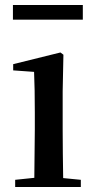

<svg xmlns="http://www.w3.org/2000/svg" viewBox="-20 -752 382 772"><path d="M32 -673H313V-732H32ZM117 0H305V-29L234 -36C233 -93 232 -177 232 -232V-385L235 -532L223 -541L33 -494V-469L117 -463C119 -414 120 -367 120 -300V-232L118 -37L41 -29V0Z"/></svg>

Font: Noto Serif CJK KR SemiBold
Style: Regular
Weight: 600
Designer: Ryoko NISHIZUKA 西塚涼子 (kana & ideographs); Frank Grießhammer (Latin, Greek & Cyrillic); Wenlong ZHANG 张文龙 (bopomofo); San
Foundry: Adobe
Version: Version 2.001;hotconv 1.1.0;makeotfexe 2.6.0